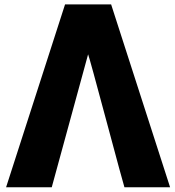

<svg xmlns="http://www.w3.org/2000/svg" viewBox="-20 -792 773 846"><path d="M6.8 33.2 266.6 -772.5H469.7L729.5 33.2H528.3Q522.5 15.6 448.7 -259.8Q375 -535.2 368.2 -552.7L208 33.2Z"/></svg>

Font: GenEi M Gothic v2 Heavy
Style: Regular
Weight: 800
Version: Version 2.0